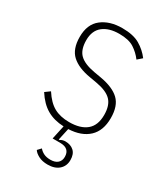

<svg xmlns="http://www.w3.org/2000/svg" viewBox="-180 -604 782 892"><g transform="rotate(30 211.0 -158.5)"><path d="M223 203Q194 203 174 192.5Q154 182 146 169L163 151Q173 163 187.5 170Q202 177 223 177Q248 177 261.5 165Q275 153 275 132Q275 86 223 86H183L199 12Q147 10 109 -12Q71 -34 41 -81L67 -100Q96 -55 129.5 -36.5Q163 -18 211 -18Q271 -18 303.5 -45Q336 -72 336 -128Q336 -179 311.5 -204.5Q287 -230 231 -240L191 -247Q125 -258 90.5 -289.5Q56 -321 56 -386Q56 -454 98.5 -487Q141 -520 208 -520Q267 -520 302 -499.5Q337 -479 361 -447L337 -426Q317 -453 288.5 -471.5Q260 -490 209 -490Q154 -490 122 -464.5Q90 -439 90 -388Q90 -337 115 -312.5Q140 -288 196 -278L236 -271Q304 -259 337 -227.5Q370 -196 370 -131Q370 -63 331.5 -27Q293 9 224 12L210 76H215Q226 68 242 68Q270 68 287.5 84Q305 100 305 132Q305 164 283 183.5Q261 203 223 203Z"/></g></svg>

Font: IBM Plex Sans Cond ExtLt
Style: Regular
Weight: 200
Width: 3
Designer: Mike Abbink, Paul van der Laan, Pieter van Rosmalen
Foundry: Bold Monday
Version: Version 1.3